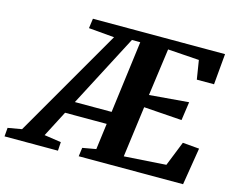

<svg xmlns="http://www.w3.org/2000/svg" viewBox="-200 -894 1281 1045"><g transform="rotate(15 440.0 -371.5)"><path d="M-97.5 0 -93.5 -49 -15.5 -62.5 338.5 -675.5 194 -688 201.5 -743H946L930.5 -569H833.5L816.5 -675.5L640 -687.5L603.5 -421L825 -439.5L810 -335L595.5 -350L557.5 -63L793.5 -78.5L849 -217.5L942.5 -209.5L908.5 0H320.5L327 -49L403 -62.5L422 -209.5H187.5L111.5 -63L206.5 -49L203.5 0ZM224 -279.5H431L483.5 -686L436.5 -686.5Z"/></g></svg>

Font: Merriweather ExtraBold
Style: Italic
Weight: 800
Italic angle: -7.8°
Version: Version 2.101